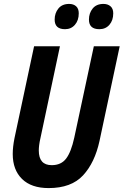

<svg xmlns="http://www.w3.org/2000/svg" viewBox="-20 -950 631 980"><path d="M228 10Q140 10 92.5 -36.5Q45 -83 45 -164Q45 -200 54 -245L154 -714H286L186 -243Q182 -226 180 -210Q178 -194 178 -182Q178 -107 244 -107Q292 -107 317.5 -140.5Q343 -174 359 -247L459 -714H591L488 -231Q464 -120 404 -55Q344 10 228 10ZM487 -801Q434 -801 434 -850Q434 -883 453 -906.5Q472 -930 508 -930Q530 -930 544 -918Q558 -906 558 -882Q558 -846 538.5 -823.5Q519 -801 487 -801ZM312 -801Q259 -801 259 -850Q259 -883 278 -906.5Q297 -930 333 -930Q355 -930 368.5 -918Q382 -906 382 -882Q382 -846 362.5 -823.5Q343 -801 312 -801Z"/></svg>

Font: Noto Sans Condensed
Style: Bold Italic
Weight: 700
Width: 3
Italic angle: -12°
Designer: Monotype Design Team
Foundry: Monotype Imaging Inc.
Version: Version 2.013; ttfautohint (v1.8.4.7-5d5b)